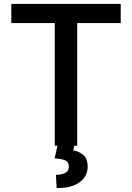

<svg xmlns="http://www.w3.org/2000/svg" viewBox="-20 -747 676 984"><path d="M598.7 -727.3V-628.9H375.7V0H260.7V-628.9H38V-727.3ZM275.6 -4.3H361.5L355.8 23.4Q383.2 27.7 406.2 46.7Q429.3 65.7 429.3 107.2Q429.3 155.9 388.8 186.4Q348.4 217 270.2 217L266.7 149.1Q295.1 149.1 314.1 139.4Q333.1 129.6 333.1 106.5Q333.1 83.8 315.9 75.6Q298.7 67.5 259.9 64.6Z"/></svg>

Font: Interface Medium
Style: Regular
Weight: 500
Designer: Rasmus Andersson
Foundry: rsms
Version: Version 1.8